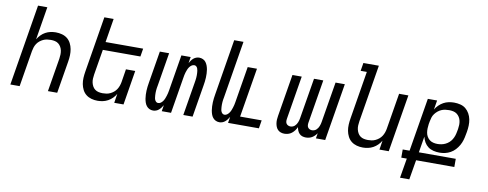

<svg xmlns="http://www.w3.org/2000/svg" viewBox="-74 -1116 4347 1711"><g transform="rotate(10 2100.0 -260.0)"><path d="M32 0 153 -735H237L188 -437Q201 -458 218.5 -476Q236 -494 258 -506Q280 -518 304 -523Q328 -528 351 -528Q380 -528 407.5 -520.5Q435 -513 455.5 -496.5Q476 -480 488.5 -455.5Q501 -431 506 -404Q511 -377 510 -348Q509 -319 504 -290L456 0H372L422 -302Q425 -321 425.5 -340Q426 -359 422.5 -376.5Q419 -394 410 -409.5Q401 -425 387.5 -435.5Q374 -446 356 -450Q338 -454 319 -454Q302 -454 284.5 -451.5Q267 -449 250 -441Q233 -433 218.5 -421Q204 -409 194 -393.5Q184 -378 178.5 -361Q173 -344 170 -327L116 0Z M822 8Q793 8 766 0.5Q739 -7 718 -23.5Q697 -40 684.5 -64.5Q672 -89 667 -116Q662 -143 663.5 -172Q665 -201 670 -230L753 -735H837L802 -520H1142L1130 -447H790L752 -218Q749 -199 748 -180Q747 -161 751 -143.5Q755 -126 763.5 -110.5Q772 -95 786 -84.5Q800 -74 818 -70Q836 -66 855 -66Q872 -66 889 -68.5Q906 -71 923 -79Q940 -87 954.5 -99Q969 -111 979 -126.5Q989 -142 995 -159Q1001 -176 1004 -193L1023 -312H1107L1056 0H972L985 -83Q973 -62 955 -44Q937 -26 915 -14Q893 -2 869 3Q845 8 822 8Z M1325 8Q1306 8 1290.5 0.5Q1275 -7 1264.5 -20.5Q1254 -34 1248.5 -50.5Q1243 -67 1240 -84.5Q1237 -102 1236.5 -120Q1236 -138 1236.5 -156.5Q1237 -175 1239.5 -193Q1242 -211 1245 -230L1293 -520H1377L1327 -218Q1325 -207 1323 -196Q1321 -185 1320.5 -174Q1320 -163 1319.5 -152Q1319 -141 1320 -130.5Q1321 -120 1322 -109.5Q1323 -99 1327 -89.5Q1331 -80 1338.5 -73Q1346 -66 1357 -66Q1370 -66 1381 -74Q1392 -82 1400 -93.5Q1408 -105 1413 -117.5Q1418 -130 1422 -142.5Q1426 -155 1429 -167.5Q1432 -180 1434 -193L1488 -520H1572L1563 -464Q1570 -476 1578 -487.5Q1586 -499 1597 -508.5Q1608 -518 1621.5 -523Q1635 -528 1648 -528Q1667 -528 1683 -520.5Q1699 -513 1709 -499.5Q1719 -486 1725 -469.5Q1731 -453 1734 -435.5Q1737 -418 1737.5 -400Q1738 -382 1737.5 -363.5Q1737 -345 1734.5 -327Q1732 -309 1729 -290L1681 0H1597L1647 -302Q1649 -313 1650.5 -324Q1652 -335 1653 -346Q1654 -357 1654 -368Q1654 -379 1653.5 -389.5Q1653 -400 1651.5 -410.5Q1650 -421 1646.5 -430.5Q1643 -440 1635.5 -447Q1628 -454 1617 -454Q1604 -454 1592.5 -446Q1581 -438 1573 -426.5Q1565 -415 1560 -402.5Q1555 -390 1551 -377.5Q1547 -365 1544.5 -352.5Q1542 -340 1540 -327L1486 0H1402L1411 -56Q1404 -44 1395.5 -32.5Q1387 -21 1376 -11.5Q1365 -2 1351.5 3Q1338 8 1325 8Z M1925 8Q1906 8 1890.5 0.5Q1875 -7 1864.5 -20.5Q1854 -34 1848.5 -50.5Q1843 -67 1840 -84.5Q1837 -102 1836.5 -120Q1836 -138 1836.5 -156.5Q1837 -175 1839.5 -193Q1842 -211 1845 -230L1928 -735H2012L1927 -218Q1925 -207 1923 -196Q1921 -185 1920.5 -174Q1920 -163 1919.5 -152Q1919 -141 1920 -130.5Q1921 -120 1922 -109.5Q1923 -99 1927 -89.5Q1931 -80 1938.5 -73Q1946 -66 1957 -66Q1970 -66 1981 -74Q1992 -82 2000 -93.5Q2008 -105 2013 -117.5Q2018 -130 2022 -142.5Q2026 -155 2029 -167.5Q2032 -180 2034 -193L2088 -520H2172L2098 -74H2293L2281 0H2002L2011 -56Q2004 -44 1995.5 -32.5Q1987 -21 1976 -11.5Q1965 -2 1951.5 3Q1938 8 1925 8Z M2512 8Q2495 8 2479.5 2.5Q2464 -3 2453 -14Q2442 -25 2436 -40Q2430 -55 2427.5 -71.5Q2425 -88 2426 -105Q2427 -122 2430 -139L2493 -520H2577L2512 -126Q2510 -114 2511 -102.5Q2512 -91 2518 -82.5Q2524 -74 2534 -69.5Q2544 -65 2555 -65Q2565 -65 2575.5 -69Q2586 -73 2593.5 -80Q2601 -87 2607 -96Q2613 -105 2616.5 -114.5Q2620 -124 2623 -134Q2626 -144 2627 -153L2688 -520H2772L2707 -126Q2705 -114 2706 -102.5Q2707 -91 2713 -82.5Q2719 -74 2729 -69.5Q2739 -65 2750 -65Q2760 -65 2770.5 -69Q2781 -73 2788.5 -80Q2796 -87 2802 -96Q2808 -105 2811.5 -114.5Q2815 -124 2818 -134Q2821 -144 2822 -153L2883 -520H2967L2881 0H2797L2805 -48Q2797 -36 2786 -25Q2775 -14 2762.5 -6.5Q2750 1 2735.5 4.5Q2721 8 2707 8Q2690 8 2674.5 3Q2659 -2 2648 -13.5Q2637 -25 2631 -39.5Q2625 -54 2622 -71Q2615 -55 2604 -40Q2593 -25 2578.5 -13.5Q2564 -2 2546.5 3Q2529 8 2512 8Z M3222 8Q3193 8 3166 0.5Q3139 -7 3118 -23.5Q3097 -40 3084.5 -64.5Q3072 -89 3067 -116Q3062 -143 3063.5 -172Q3065 -201 3070 -230L3141 -662H3085L3097 -735H3237L3152 -218Q3149 -199 3148 -180Q3147 -161 3151 -143.5Q3155 -126 3163.5 -110.5Q3172 -95 3186 -84.5Q3200 -74 3218 -70Q3236 -66 3255 -66Q3272 -66 3289 -68.5Q3306 -71 3323 -79Q3340 -87 3354.5 -99Q3369 -111 3379 -126.5Q3389 -142 3395 -159Q3401 -176 3404 -193L3458 -520H3542L3456 0H3372L3385 -83Q3373 -62 3355 -44Q3337 -26 3315 -14Q3293 -2 3269 3Q3245 8 3222 8Z M3596 215 3626 37H3576V-37H3638L3718 -520H3802L3788 -436Q3800 -457 3819 -475.5Q3838 -494 3860 -506Q3882 -518 3906.5 -523Q3931 -528 3955 -528Q3984 -528 4012 -521Q4040 -514 4060.5 -497Q4081 -480 4094.5 -456Q4108 -432 4113.5 -404.5Q4119 -377 4118 -348Q4117 -319 4112 -290L4107 -264Q4103 -239 4095.5 -214Q4088 -189 4075 -166Q4062 -143 4043.5 -123Q4025 -103 4001.5 -90Q3978 -77 3953 -71.5Q3928 -66 3903 -66Q3875 -66 3848 -72.5Q3821 -79 3800 -94.5Q3779 -110 3765.5 -133Q3752 -156 3746 -183L3722 -37H4056V37H3710L3680 215ZM3871 -139Q3889 -139 3907.5 -142.5Q3926 -146 3943.5 -154.5Q3961 -163 3975.5 -176Q3990 -189 4000 -205.5Q4010 -222 4016 -240Q4022 -258 4025 -276L4030 -302Q4033 -321 4033.5 -340Q4034 -359 4030 -377Q4026 -395 4016.5 -410Q4007 -425 3993 -435.5Q3979 -446 3960.5 -450Q3942 -454 3923 -454Q3906 -454 3888 -451.5Q3870 -449 3853 -441.5Q3836 -434 3821.5 -422Q3807 -410 3795.5 -394.5Q3784 -379 3778.5 -361.5Q3773 -344 3770 -327L3765 -300Q3762 -281 3761.5 -261Q3761 -241 3764 -222.5Q3767 -204 3776 -188Q3785 -172 3799 -160.5Q3813 -149 3832 -144Q3851 -139 3871 -139Z"/></g></svg>

Font: Iosevka Extended Oblique
Style: Regular
Weight: 400
Width: 7
Italic angle: -9°
Monospace: yes
Designer: Belleve Invis
Foundry: Belleve Invis
Version: Version 32.0.1; ttfautohint (v1.8.4)